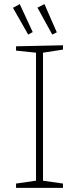

<svg xmlns="http://www.w3.org/2000/svg" viewBox="-20 -913 383 933"><path d="M286 -693V-672L189 -657V-35L286 -21V0H58V-21L155 -35V-657L58 -667V-688ZM139 -757 117 -745 43 -875 76 -893ZM256 -756 234 -745 162 -876 196 -893Z"/></svg>

Font: Bitter Pro ExtraLight
Style: Regular
Weight: 275
Designer: Sol Matas, and Bitter project Authors
Foundry: Sol Matas
Version: Version 1.010